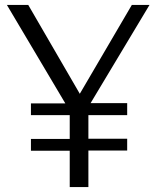

<svg xmlns="http://www.w3.org/2000/svg" viewBox="-20 -762 638 782"><path d="M589 -742H517L305 -380L95 -742H8L246 -341H106V-293H264V-196H106V-148H264V0H340V-149H498V-197H340V-293H498V-342H349Z"/></svg>

Font: 18Franklin Light
Style: Regular
Weight: 300
Designer: Pablo Impallari, Rodrigo Fuenzalida (Modified by Dan O. Williams)
Version: Version 0.025;PS 000.025;hotconv 1.0.88;makeotf.lib2.5.64775